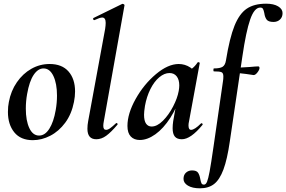

<svg xmlns="http://www.w3.org/2000/svg" viewBox="-20 -746 1552 1041"><path d="M23 -139Q23 -169 28 -193Q39 -253 71.5 -300Q104 -347 150 -373Q196 -399 249 -399Q316 -399 351.5 -358.5Q387 -318 387 -250Q387 -223 381 -193Q368 -127 333.5 -80.5Q299 -34 252.5 -10Q206 14 158 14Q92 14 57.5 -28.5Q23 -71 23 -139ZM282 -149Q289 -188 289 -228Q289 -293 269.5 -334Q250 -375 216 -375Q186 -375 162.5 -340Q139 -305 127 -236Q120 -197 120 -157Q120 -92 139 -51.5Q158 -11 192 -11Q224 -11 247.5 -48Q271 -85 282 -149Z M454 -48Q454 -68 458 -89L550 -589Q553 -609 553 -622Q553 -651 534 -651Q522 -651 492 -637H491Q486 -637 485 -642.5Q484 -648 488 -649L643 -725H645Q649 -725 652.5 -722Q656 -719 655 -717L543 -89Q540 -74 540 -64Q540 -42 555 -42Q565 -42 577.5 -51Q590 -60 608 -77Q610 -79 612 -79Q615 -79 617 -75.5Q619 -72 616 -69Q582 -29 556 -10Q530 9 502 9Q454 9 454 -48Z M671 -63Q671 -130 715.5 -209.5Q760 -289 825.5 -344Q891 -399 949 -399Q983 -399 1012 -380Q1041 -361 1044 -324L984 -357Q1001 -359 1019.5 -373Q1038 -387 1051 -407Q1053 -409 1055 -409Q1058 -409 1061 -407Q1064 -405 1063 -404L1005 -89Q1002 -76 1002 -66Q1002 -42 1016 -42Q1035 -42 1070 -77Q1071 -78 1073 -78Q1076 -78 1078 -74.5Q1080 -71 1078 -69Q1014 9 966 9Q940 9 928 -5.5Q916 -20 916 -51Q916 -68 919 -89L944 -229L965 -246Q942 -167 904 -108Q866 -49 822.5 -18Q779 13 738 13Q707 13 689 -6Q671 -25 671 -63ZM949 -253Q952 -270 952 -283Q952 -314 938 -332Q924 -350 899 -350Q871 -350 843.5 -327Q816 -304 795.5 -263Q775 -222 766 -172Q761 -140 761 -124Q761 -91 772 -75.5Q783 -60 802 -60Q832 -60 863.5 -91.5Q895 -123 918.5 -168.5Q942 -214 949 -253Z M975 224Q975 202 988.5 190Q1002 178 1021 178Q1045 178 1053.5 190Q1062 202 1066 225Q1069 241 1072.5 248Q1076 255 1086 255Q1096 255 1102.5 239.5Q1109 224 1116.5 184Q1124 144 1138 47L1189 -306Q1191 -317 1191 -332Q1191 -350 1181 -354.5Q1171 -359 1140 -359Q1137 -359 1137 -366Q1137 -375 1140 -375Q1173 -375 1187 -384Q1201 -393 1205 -418Q1225 -541 1251.5 -606.5Q1278 -672 1318 -699Q1358 -726 1423 -726Q1464 -726 1488 -711.5Q1512 -697 1512 -675Q1512 -653 1498 -640Q1484 -627 1463 -627Q1435 -627 1425.5 -640Q1416 -653 1413 -675Q1410 -690 1406 -697.5Q1402 -705 1391 -705Q1359 -705 1336.5 -640.5Q1314 -576 1294 -439L1226 21Q1212 118 1191.5 173Q1171 228 1141 251.5Q1111 275 1064 275Q1023 275 999 260.5Q975 246 975 224ZM1235 -351 1237 -378Q1260 -378 1337 -383Q1367 -386 1380 -386Q1387 -386 1387 -377Q1387 -368 1376 -353.5Q1365 -339 1355 -339Q1353 -339 1314 -345Q1275 -351 1235 -351Z"/></svg>

Font: Cormorant Infant
Style: Bold Italic
Weight: 700
Italic angle: -10°
Designer: Christian Thalmann (Catharsis Fonts)
Foundry: Catharsis Fonts
Version: Version 4.000